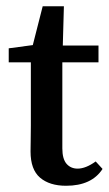

<svg xmlns="http://www.w3.org/2000/svg" viewBox="-20 -585 349 616"><path d="M192 11Q139 11 108.5 -15Q78 -41 78 -99Q78 -118 78.5 -136.5Q79 -155 79 -182V-385H8V-430L120 -445L78 -412L117 -565H185L181 -421L180 -403V-109Q180 -75 193.5 -59.5Q207 -44 229 -44Q255 -44 287 -67L309 -43Q274 11 192 11ZM130 -385V-439H296V-385Z"/></svg>

Font: Lisu Bosa SemiBold
Style: Regular
Weight: 600
Designer: David Morse, Annie Olsen, Victor Gaultney, Frank Grießhammer (Latin)
Foundry: SIL International
Version: Version 2.000